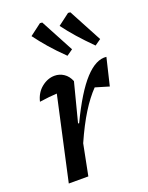

<svg xmlns="http://www.w3.org/2000/svg" viewBox="-140 -814 685 886"><g transform="rotate(-20 202.5 -370.5)"><path d="M41 0 131 -409Q112 -408 92 -406Q72 -404 45 -400Q55 -442 85 -466Q115 -490 149 -490Q173 -490 193.5 -476.5Q214 -463 225 -436L176 -246L181 -245Q244 -377 299 -436.5Q354 -496 404 -490L372 -356L305 -376Q270 -340 236 -285.5Q202 -231 167 -152L137 0ZM237 -556Q196 -596 166.5 -630Q137 -664 112 -698L169 -741L180 -740L267 -577ZM375 -556Q335 -596 305 -630Q275 -664 250 -698L307 -741L318 -740L405 -577Z"/></g></svg>

Font: Piazzolla Medium
Style: Italic
Weight: 500
Italic angle: -11.3°
Designer: Juan Pablo del Peral
Foundry: Huerta Tipografica
Version: Version 1.330